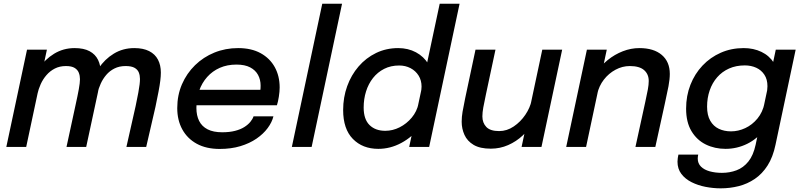

<svg xmlns="http://www.w3.org/2000/svg" viewBox="-20 -802 4370 1048"><path d="M343 0 391.5 -224.5Q404 -281 410.2 -315.5Q416.5 -350 416.5 -369.5Q416.5 -388.5 410.2 -404.8Q404 -421 387.5 -431.2Q371 -441.5 340 -441.5Q306 -441.5 279.5 -428Q253 -414.5 233.8 -392.2Q214.5 -370 202.2 -342.8Q190 -315.5 184 -288L143 -313Q156.5 -375.5 190.8 -426.8Q225 -478 275.5 -508.8Q326 -539.5 387 -539.5Q437.5 -539.5 469 -522.5Q500.5 -505.5 515.2 -475.2Q530 -445 530 -405Q530 -387 526 -361.2Q522 -335.5 514.8 -299.2Q507.5 -263 496.5 -214L450.5 0ZM14.5 0 127.5 -531H236L123 0ZM670 0 720.5 -224Q730 -269 735 -296.5Q740 -324 742 -341.2Q744 -358.5 744 -371Q744 -390 737.8 -406Q731.5 -422 714.5 -431.8Q697.5 -441.5 665.5 -441.5Q631 -441.5 604.8 -428.2Q578.5 -415 560 -393.2Q541.5 -371.5 529.8 -345.5Q518 -319.5 512.5 -294L472 -318Q484.5 -378 518 -428.5Q551.5 -479 601.2 -509.2Q651 -539.5 713 -539.5Q762 -539.5 794.2 -523Q826.5 -506.5 842.2 -476.5Q858 -446.5 858 -406Q858 -386.5 855 -362Q852 -337.5 845.5 -303Q839 -268.5 828.5 -218.5L778 0Z M1003.5 -227.5 1021 -312H1412L1396.5 -287Q1399 -297.5 1400.8 -307.8Q1402.5 -318 1402.5 -335Q1402.5 -367 1388.5 -393Q1374.5 -419 1345.5 -434.2Q1316.5 -449.5 1270.5 -449.5Q1220 -449.5 1179.8 -431.8Q1139.5 -414 1110.8 -381.8Q1082 -349.5 1067 -306.5Q1052 -263.5 1052 -213Q1052 -171.5 1067 -141.8Q1082 -112 1113.2 -96Q1144.5 -80 1193 -80Q1233 -80 1263 -87.8Q1293 -95.5 1313.5 -108.5Q1334 -121.5 1346.5 -136.8Q1359 -152 1364 -167H1472.5Q1464.5 -134.5 1441 -102.8Q1417.5 -71 1380 -45.2Q1342.5 -19.5 1292 -4.2Q1241.5 11 1179 11Q1106 11 1054.2 -17.2Q1002.5 -45.5 975 -95.8Q947.5 -146 947.5 -212Q947.5 -282.5 973.2 -342Q999 -401.5 1044.5 -446Q1090 -490.5 1150.2 -515Q1210.5 -539.5 1280 -539.5Q1352 -539.5 1402.5 -511.8Q1453 -484 1479.8 -435.5Q1506.5 -387 1506.5 -324.5Q1506.5 -302.5 1502 -274Q1497.5 -245.5 1491.5 -227.5Z M1847 -781.5 1681 0H1573L1739 -781.5Z M2045 10.5Q1959 10.5 1906 -43.8Q1853 -98 1853 -201.5Q1853 -270.5 1875 -331.5Q1897 -392.5 1937.2 -439.2Q1977.5 -486 2032.8 -512.8Q2088 -539.5 2153.5 -539.5Q2207.5 -539.5 2250.5 -516.5Q2293.5 -493.5 2318.5 -452Q2343.5 -410.5 2343.5 -355.5Q2343.5 -342.5 2341.2 -325.8Q2339 -309 2336 -296.5L2276.5 -294.5Q2278.5 -301.5 2279.8 -312.2Q2281 -323 2281 -329.5Q2281 -363.5 2264.8 -389.5Q2248.5 -415.5 2220.8 -430Q2193 -444.5 2159 -444.5Q2113 -444.5 2077 -426.2Q2041 -408 2016 -376.2Q1991 -344.5 1978 -303Q1965 -261.5 1965 -215Q1965 -151 1997 -119.5Q2029 -88 2083 -88Q2123.5 -88 2161.5 -107.2Q2199.5 -126.5 2227.5 -160Q2255.5 -193.5 2264.5 -236.5L2331 -234Q2316.5 -165 2273.5 -109.5Q2230.5 -54 2170.5 -21.8Q2110.5 10.5 2045 10.5ZM2213.5 0 2380 -781.5H2488.5L2322.5 0Z M2659 9.5Q2600 9.5 2565.2 -11.2Q2530.5 -32 2515.2 -65.8Q2500 -99.5 2500 -137.5Q2500 -164 2504.8 -192Q2509.5 -220 2519 -265.5L2575.5 -531H2684.5L2632 -285Q2623 -243 2618 -215.5Q2613 -188 2613 -166.5Q2613 -131.5 2634.5 -109Q2656 -86.5 2704.5 -86.5Q2747 -86.5 2784.2 -111.8Q2821.5 -137 2847.5 -175.5Q2873.5 -214 2881.5 -253.5L2928 -228Q2918.5 -182 2894.2 -139.5Q2870 -97 2834 -63.2Q2798 -29.5 2753.5 -10Q2709 9.5 2659 9.5ZM2827 0 2940 -531H3048.5L2935.5 0Z M3448.5 0 3502 -245Q3511.5 -287.5 3516.2 -313.8Q3521 -340 3521 -360Q3521 -397 3495.8 -419.2Q3470.5 -441.5 3417.5 -441.5Q3377 -441.5 3339.8 -421.5Q3302.5 -401.5 3276 -367.2Q3249.5 -333 3240 -289.5L3195 -312.5Q3205.5 -361 3232.2 -402.2Q3259 -443.5 3297 -474.2Q3335 -505 3379.5 -522.2Q3424 -539.5 3470 -539.5Q3548.5 -539.5 3592.2 -502.2Q3636 -465 3636 -398.5Q3636 -370 3628.8 -331.2Q3621.5 -292.5 3608.5 -234.5L3557 0ZM3070.5 0 3183.5 -531H3292L3179 0Z M3914 226Q3873 226 3831.5 218Q3790 210 3755 192.5Q3720 175 3699 147.2Q3678 119.5 3678 80.5Q3678 70 3679.5 61Q3681 52 3683 42H3791Q3790 48.5 3789.2 53.5Q3788.5 58.5 3788.5 63.5Q3788.5 90 3806.2 107.5Q3824 125 3854 133.2Q3884 141.5 3920.5 141.5Q3963 141.5 4000.2 127.5Q4037.5 113.5 4064.8 79.8Q4092 46 4104.5 -12L4214.5 -531H4323L4213 -12Q4199 55.5 4169.8 101.2Q4140.5 147 4100 174.5Q4059.5 202 4012 214Q3964.5 226 3914 226ZM3940 10.5Q3881.5 10.5 3832.8 -13.2Q3784 -37 3754.5 -85.8Q3725 -134.5 3725 -209Q3725 -279 3748.5 -339Q3772 -399 3814.5 -444Q3857 -489 3914.2 -514.2Q3971.5 -539.5 4039.5 -539.5Q4093 -539.5 4136.2 -518.8Q4179.5 -498 4204.8 -458Q4230 -418 4230 -359Q4230 -344.5 4227.5 -324.2Q4225 -304 4221.5 -289.5L4163.5 -289Q4166 -297 4167.5 -310Q4169 -323 4169 -331.5Q4169 -369 4152.2 -394.2Q4135.5 -419.5 4107.8 -432.2Q4080 -445 4045.5 -445Q3997.5 -445 3959.5 -428Q3921.5 -411 3894.8 -380.5Q3868 -350 3853.8 -308.8Q3839.5 -267.5 3839.5 -220Q3839.5 -173 3856.8 -143Q3874 -113 3903.5 -99Q3933 -85 3970 -85Q4010 -85 4048 -102.8Q4086 -120.5 4114.5 -155Q4143 -189.5 4153 -238.5L4213.5 -234Q4196.5 -153.5 4155.5 -99Q4114.5 -44.5 4058.5 -17Q4002.5 10.5 3940 10.5Z"/></svg>

Font: Epilogue Medium
Style: Italic
Weight: 500
Italic angle: -12°
Designer: Tyler Finck
Foundry: Etcetera Type Co
Version: Version 2.112